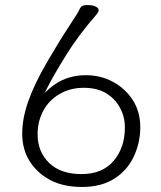

<svg xmlns="http://www.w3.org/2000/svg" viewBox="-20 -729 640 761"><path d="M362 -671Q291 -590 241 -509Q191 -428 169 -384L157 -361L176 -378Q236 -431 320 -431Q379 -431 428 -404.5Q477 -378 506.5 -332Q536 -286 536 -224.5Q536 -163 510 -108Q484 -53 432.5 -20.5Q381 12 305.5 12Q230 12 178 -16Q126 -44 97 -91Q68 -138 68 -199Q68 -260 92.5 -329Q117 -398 166 -482Q215 -566 252.5 -623Q290 -680 293 -687.5Q296 -695 300 -700Q305 -709 326.5 -709Q348 -709 359.5 -703Q371 -697 371 -689Q371 -681 362 -671ZM129 -197Q129 -128 174.5 -83.5Q220 -39 303 -39Q386 -39 430.5 -91.5Q475 -144 475 -224Q475 -266 455.5 -302Q436 -338 400.5 -359.5Q365 -381 311.5 -381Q258 -381 215.5 -356Q173 -331 151 -289Q129 -247 129 -197Z"/></svg>

Font: Moon Stars Kai HW Light
Style: Regular
Weight: 300
Designer: GuiWonder
Version: Version 1.101